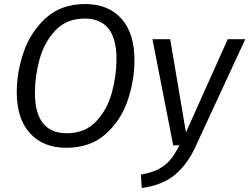

<svg xmlns="http://www.w3.org/2000/svg" viewBox="-20 -720 1235 951"><path d="M646 -422Q646 -321 612 -221.5Q578 -122 502 -55Q426 12 308 12Q194 12 128.5 -60Q63 -132 63 -264Q63 -363 97.5 -463Q132 -563 208 -631.5Q284 -700 402 -700Q516 -700 581 -628Q646 -556 646 -422ZM153 -261Q153 -60 311 -60Q401 -60 456 -118.5Q511 -177 534 -261Q557 -345 557 -428Q557 -628 399 -628Q310 -628 255 -570Q200 -512 176.5 -428Q153 -344 153 -261ZM949 5Q908 95 845.5 146.5Q783 198 682 211L678 145Q732 135 765.5 117.5Q799 100 822 73Q845 46 869 0H838L735 -526H823L901 -64L1108 -526H1195Z"/></svg>

Font: FiraGO Book
Style: Italic
Weight: 350
Italic angle: -8°
Designer: bBox Type GmbH
Foundry: bBox Type GmbH
Version: Version 1.001